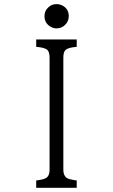

<svg xmlns="http://www.w3.org/2000/svg" viewBox="-20 -899 540 919"><path d="M251.5 -879.4Q263.7 -879.4 275.9 -874Q309.1 -858.4 309.1 -821.3Q309.1 -797.4 292 -780.3Q274.9 -763.2 250.5 -763.2Q235.8 -763.2 223.1 -770.5Q192.9 -787.6 192.9 -821.8Q192.9 -847.7 211.9 -864.3Q227.5 -879.4 251.5 -879.4ZM153.3 -674.8V-710H347.2V-674.8Q310.5 -671.9 296.4 -662.1Q283.2 -652.8 283.2 -624V-85.9Q283.2 -60.1 298.3 -47.9Q308.1 -40.5 347.2 -35.2V0H153.3V-35.2Q192.4 -39.6 204.6 -49.8Q217.3 -61 217.3 -85.9V-624Q217.3 -652.8 204.1 -662.1Q189.9 -671.9 153.3 -674.8Z"/></svg>

Font: BIZ UDMincho
Style: Regular
Weight: 400
Monospace: yes
Designer: TypeBank Co., Ltd.
Foundry: Morisawa Inc.
Version: Version 1.06